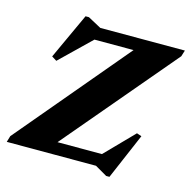

<svg xmlns="http://www.w3.org/2000/svg" viewBox="-120 -815 956 958"><g transform="rotate(15 358.0 -335.5)"><path d="M728.5 -670 718.5 -638 233 -64H462.5L604.5 -209.5L629.5 -201L528 36H511L449 0H-12L-2.5 -32L480.5 -606H278.5L122 -454.5L96.5 -470.5L205.5 -707H223L291.5 -670Z"/></g></svg>

Font: Newsreader 16pt ExtraBold
Style: Italic
Weight: 800
Italic angle: -17°
Designer: Hugues Gentile
Foundry: Production Type
Version: Version 1.003; ttfautohint (v1.8.3)